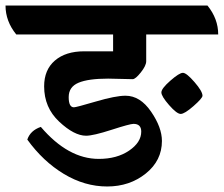

<svg xmlns="http://www.w3.org/2000/svg" viewBox="-69 -645 811 696"><path d="M665 -298Q665 -289 632.5 -260.5Q600 -232 586 -232Q572 -232 544 -264Q516 -296 516 -310Q516 -324 548.5 -352.5Q581 -381 594 -381Q607 -381 636 -347.5Q665 -314 665 -298ZM412 -358 323 -360Q251 -360 215.5 -345Q180 -330 180 -293Q180 -256 199 -256Q207 -256 278.5 -277Q350 -298 386 -298Q439 -298 478.5 -240.5Q518 -183 518 -134Q518 -63 459.5 -16Q401 31 319.5 31Q238 31 162.5 -14.5Q87 -60 30 -139Q41 -172 79 -185Q178 -69 289 -69Q355 -69 399 -99Q443 -129 443 -168Q443 -196 415 -196Q402 -196 335.5 -174.5Q269 -153 243 -153Q200 -153 145.5 -204Q91 -255 91 -332Q91 -392 130 -425.5Q169 -459 236 -459H341V-520H-10Q-49 -568 -49 -625H683Q722 -577 722 -520H461V-423Q461 -407 441.5 -382.5Q422 -358 412 -358Z"/></svg>

Font: Karma
Style: Bold
Weight: 700
Designer: Joana Correia
Foundry: Indian Type Foundry
Version: Version 1.202;PS 1.0;hotconv 1.0.78;makeotf.lib2.5.61930; tt